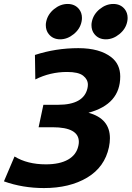

<svg xmlns="http://www.w3.org/2000/svg" viewBox="-32 -931 662 965"><path d="M189 14.2Q82 14.2 -12.2 -19.5L41 -144.5Q105.5 -105 198.7 -105Q268.1 -105 310.1 -128.9Q352.1 -152.8 361.8 -197.8Q364.3 -208.5 364.3 -217.8Q364.3 -291.5 231.9 -291.5H162.1L186 -404.3H259.8Q389.2 -404.3 407.7 -487.8Q409.7 -497.1 409.7 -505.4Q409.7 -531.7 386 -550.5Q362.3 -569.3 305.2 -569.3Q220.2 -569.3 145.5 -531.7L143.6 -654.8Q248 -689 361.8 -689Q469.2 -689 527.8 -643.1Q572.3 -607.9 572.3 -546.4Q572.3 -407.2 412.6 -364.3Q520.5 -335 520.5 -236.3Q520.5 -215.3 515.6 -191.4Q494.1 -90.8 406 -38.3Q317.9 14.2 189 14.2ZM500 -733.4Q463.4 -733.4 442.4 -759.8Q427.7 -777.8 427.7 -805.2Q427.7 -813.5 429.7 -822.3Q437.5 -859.4 469.2 -885.3Q501 -911.1 537.6 -911.1Q573.7 -911.1 594.7 -885.3Q609.4 -866.7 609.4 -840.8Q609.4 -831.5 607.4 -822.3Q600.1 -785.6 568.1 -759.5Q536.1 -733.4 500 -733.4ZM270.5 -733.4Q233.9 -733.4 212.9 -759.8Q198.2 -777.8 198.2 -805.2Q198.2 -813.5 200.2 -822.3Q208 -859.4 239.7 -885.3Q271.5 -911.1 308.1 -911.1Q344.2 -911.1 365.2 -885.3Q379.9 -866.7 379.9 -840.8Q379.9 -831.5 377.9 -822.3Q370.6 -785.6 338.6 -759.5Q306.6 -733.4 270.5 -733.4Z"/></svg>

Font: Cadman
Style: Bold Italic
Weight: 700
Italic angle: -12°
Designer: Paul James MIller
Foundry: High-Logic / Made with FontCreator
Version: Version 2.114;March 28, 2021;FontCreator 13.0.0.2683 64-bit